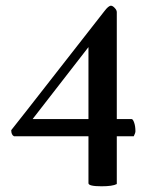

<svg xmlns="http://www.w3.org/2000/svg" viewBox="-20 -649 516 675"><path d="M370.1 -628.9Q376 -628.9 383.3 -621.1Q390.6 -613.3 390.6 -606.4V-230.5H442.4Q447.3 -230.5 451.7 -217.8Q456.1 -205.1 456.1 -187.5Q456.1 -181.6 450.2 -169.9H390.6V-2Q376 5.9 336.9 5.9Q291 5.9 291 -4.9V-169.9H29.3Q19.5 -174.8 19.5 -191.4Q50.8 -230.5 187.5 -405.8Q324.2 -581.1 346.7 -609.4Q361.3 -628.9 370.1 -628.9ZM291 -483.4 94.7 -230.5H291Z"/></svg>

Font: Crimson
Style: Semibold
Weight: 600
Version: Version 0.8